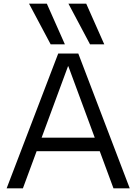

<svg xmlns="http://www.w3.org/2000/svg" viewBox="-20 -1020 739 1040"><path d="M254.3 -780 137.3 -1000H233.7L331.4 -780ZM467.6 -780 350.7 -1000H447.1L544.7 -780ZM16 0 295.3 -730H404.1L682.7 0H594.6L350.3 -660.9H348.3L104.1 0ZM144.7 -201V-274.4H554.7V-201Z"/></svg>

Font: M PLUS 1 Thin
Style: Regular
Weight: 100
Designer: Coji Morishita
Foundry: UNDERFOREST DESIGN
Version: Version 1.001